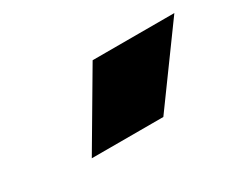

<svg xmlns="http://www.w3.org/2000/svg" viewBox="-46 -861 488 409"><g transform="rotate(-30 198.5 -656.0)"><path d="M196 -746H397L266 -566H90Z"/></g></svg>

Font: Prompt ExtraBold
Style: Italic
Weight: 800
Italic angle: -12°
Designer: Katatrad Team
Foundry: CadsonDemak
Version: Version 1.001